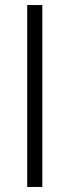

<svg xmlns="http://www.w3.org/2000/svg" viewBox="-20 -742 276 762"><path d="M88 -722H148V0H88Z"/></svg>

Font: Panefresco 250wt
Style: Regular
Weight: 300
Version: Version 1.000